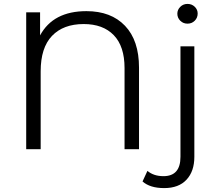

<svg xmlns="http://www.w3.org/2000/svg" viewBox="-20 -763 1113 982"><path d="M991 -694Q991 -672 976 -657Q961 -642 939 -642Q917 -642 902 -657Q887 -672 887 -693Q887 -713 902 -728Q917 -743 939 -743Q961 -743 976 -728.5Q991 -714 991 -694ZM422 -706Q548 -706 619.5 -631Q691 -556 691 -417V0H617V-415Q617 -526 562 -583Q507 -640 408 -640Q304 -640 246 -579.5Q188 -519 188 -398V0H114V-700H185V-582Q252 -706 422 -706ZM903 39V-526H974V39Q974 113 934 156Q894 199 820 199Q747 199 709 165L734 111Q766 138 816 138Q903 138 903 39Z"/></svg>

Font: Montserrat Alternates
Style: Regular
Weight: 400
Designer: Julieta Ulanovsky
Foundry: Julieta Ulanovsky
Version: Version 7.200;PS 007.200;hotconv 1.0.88;makeotf.lib2.5.64775